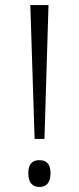

<svg xmlns="http://www.w3.org/2000/svg" viewBox="-20 -734 312 760"><path d="M100 -714 117 -184H156L172 -714ZM136 6C160 6 180 -7 180 -48C180 -89 160 -100 136 -100C112 -100 92 -89 92 -48C92 -7 112 6 136 6Z"/></svg>

Font: Noto Serif Sinhala Condensed Light
Style: Regular
Weight: 300
Width: 3
Designer: Jelle Bosma - Monotype Design Team
Foundry: Monotype Imaging Inc.
Version: Version 2.007